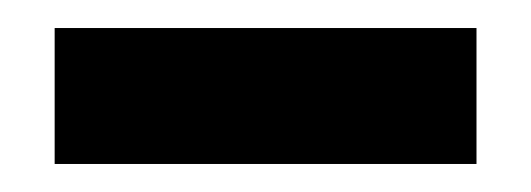

<svg xmlns="http://www.w3.org/2000/svg" viewBox="-20 -375 379 137"><path d="M19 -355H320V-258H19Z"/></svg>

Font: Maitree SemiBold
Style: Regular
Weight: 600
Designer: CadsonDemak Team
Foundry: CadsonDemak
Version: Version 1.001